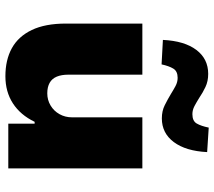

<svg xmlns="http://www.w3.org/2000/svg" viewBox="-62 -740 812 729"><g transform="rotate(90 344.5 -375.0)"><path d="M269 11Q207 11 162.5 -13.5Q118 -38 93.5 -89Q69 -140 69 -219V-509H263V-228Q263 -202 270.5 -184Q278 -166 294 -157Q310 -148 334 -148Q359 -148 380 -160.5Q401 -173 413 -194.5Q425 -216 425 -242V-509H619V0H449V-100H442Q416 -46 372 -17.5Q328 11 269 11ZM224 -582 131 -587Q135 -669 169 -714Q203 -759 260 -759Q288 -759 310 -748.5Q332 -738 351 -725Q367 -715 382 -707Q397 -699 413 -699Q439 -699 448.5 -715.5Q458 -732 464 -761L557 -755Q553 -674 519 -628.5Q485 -583 429 -583Q401 -583 379 -594Q357 -605 337 -617Q321 -627 306 -635Q291 -643 275 -643Q250 -643 240 -626.5Q230 -610 224 -582Z"/></g></svg>

Font: Nunito Sans 6pt Black
Style: Regular
Weight: 900
Version: Version 3.101;gftools[0.9.27]